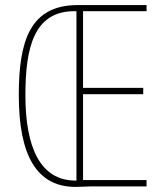

<svg xmlns="http://www.w3.org/2000/svg" viewBox="-20 -734 644 756"><path d="M286 -714C97 -714 54 -571 54 -359C54 -121 125 2 278 2C301 2 319 0 336 0H557V-25H307V-363H544V-388H307V-690H557V-714ZM273 -690H281V-23H277C139 -23 80 -153 80 -359C80 -545 113 -690 273 -690Z"/></svg>

Font: Noto Sans Khmer UI ExtraCondensed Thin
Style: Regular
Weight: 100
Width: 2
Designer: Danh Hong and the Monotype Design Team
Foundry: Monotype Imaging Inc.
Version: Version 2.002